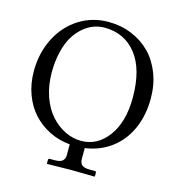

<svg xmlns="http://www.w3.org/2000/svg" viewBox="-116 -759 930 1000"><g transform="rotate(15 349.5 -259.5)"><path d="M334.5 -623.5Q304.7 -623.5 276.1 -613Q247.6 -602.5 220.5 -579.3Q193.4 -556.2 173.1 -522.5Q152.8 -488.8 140.6 -438.2Q128.4 -387.7 128.4 -327.1Q128.4 -257.3 148.9 -198.7Q169.4 -140.1 203.4 -102.1Q237.3 -64 279.8 -43Q322.3 -22 367.7 -22Q455.6 -22 512.9 -100.1Q570.3 -178.2 570.3 -309.6Q570.3 -461.9 506.3 -542.7Q442.4 -623.5 334.5 -623.5ZM315.9 10.7Q256.8 5.4 205.8 -19.8Q154.8 -44.9 117.2 -85.7Q79.6 -126.5 58.1 -184.3Q36.6 -242.2 36.6 -310.1Q36.6 -407.2 76.7 -486.8Q116.7 -566.4 188 -612.1Q259.3 -657.7 347.2 -657.7Q414.1 -657.7 472.2 -634Q530.3 -610.4 572.3 -567.9Q614.3 -525.4 638.2 -463.9Q662.1 -402.3 662.1 -329.1Q662.1 -238.3 629.9 -165.5Q597.7 -92.8 537.4 -47.4Q477.1 -2 396.5 9.3V67.4Q396.5 90.8 409.2 100.8Q421.9 110.8 451.2 110.8H477.5Q485.8 110.8 485.8 119.1V137.7L483.9 139.6Q397 137.7 357.9 137.7L229 139.6L227.1 137.7V119.1Q227.1 110.8 234.9 110.8H261.2Q291 110.8 303.5 100.1Q315.9 89.4 315.9 67.4Z"/></g></svg>

Font: Libertinage
Style: l
Weight: 400
Designer: OSP
Foundry: OSP
Version: Version 1.0; 2008; OFL relea